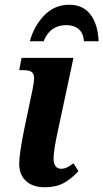

<svg xmlns="http://www.w3.org/2000/svg" viewBox="-20 -780 436 810"><path d="M61 -90Q61 -129 82 -234L117 -401Q124 -436 124 -449Q124 -468 114 -476Q104 -484 78 -484H61L71 -536H290L221 -213Q206 -142 206 -111Q206 -90 214.5 -79Q223 -68 237 -68Q250 -68 261 -73Q272 -78 290 -91L311 -58Q283 -27 250 -8.5Q217 10 170 10Q118 10 89.5 -16.5Q61 -43 61 -90ZM272 -760Q330 -760 361.5 -719Q393 -678 396 -606H334Q332 -640 312 -657Q292 -674 260 -674Q191 -674 164 -606H106Q123 -670 166.5 -715Q210 -760 272 -760Z"/></svg>

Font: Noto Serif Narrow
Style: Bold Italic
Weight: 700
Width: 4
Italic angle: -12°
Designer: Monotype Design Team
Foundry: Monotype Imaging Inc.
Version: Version 1.001